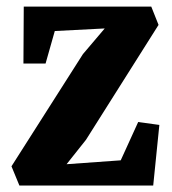

<svg xmlns="http://www.w3.org/2000/svg" viewBox="-20 -574 531 594"><path d="M304 -486 149.5 -478 121 -377.5H52.5L53.5 -553.5H448L470.5 -497L246 -141.5L186 -66L353.5 -78L407.5 -196.5L473 -187.5L454 0H40L15.5 -59.5L236.5 -406.5Z"/></svg>

Font: Merriweather 24pt SemiCondensed Black
Style: Regular
Weight: 900
Width: 4
Designer: Eben Sorkin
Foundry: Eben Sorkin
Version: Version 2.100